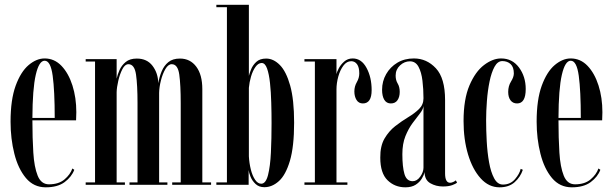

<svg xmlns="http://www.w3.org/2000/svg" viewBox="-20 -770 2554 800"><path d="M170.5 10.5Q120.5 10.5 88 -28.2Q55.5 -67 39.8 -129.5Q24 -192 24 -263Q24 -354.5 45.2 -412.8Q66.5 -471 99.2 -498.8Q132 -526.5 166 -526.5Q206.5 -526.5 236 -495.8Q265.5 -465 281.8 -414Q298 -363 298 -302.5Q298 -284 297 -268.5H115V-268Q115 -195 118.8 -134.5Q122.5 -74 137 -38Q151.5 -2 184 -2Q224.5 -2 248.8 -22.5Q273 -43 281.5 -68L289.5 -62.5Q278.5 -33 249.2 -11.2Q220 10.5 170.5 10.5ZM166 -517Q142.5 -517 129 -458.2Q115.5 -399.5 115 -278.5H208Q208 -391.5 199.5 -454.2Q191 -517 166 -517Z M337 0V-10H376V-513.5H337V-523.5H466V-442.5Q469.5 -458.5 478 -478Q486.5 -497.5 503.8 -511.8Q521 -526 550 -526Q592.5 -526 615.5 -495.8Q638.5 -465.5 639.5 -423.5Q644 -450 653.8 -473.2Q663.5 -496.5 681.5 -511.2Q699.5 -526 730 -526Q772.5 -526 797.8 -492.2Q823 -458.5 823 -398.5V-10H859.5V0H697.5V-10H733V-340Q733 -416 727 -459.2Q721 -502.5 695.5 -502.5Q681 -502.5 669.2 -482.5Q657.5 -462.5 650.5 -434.8Q643.5 -407 643 -383V-10H677.5V0H519.5V-10H553V-340Q553 -416 546.8 -459.2Q540.5 -502.5 515 -502.5Q500.5 -502.5 489.8 -481.5Q479 -460.5 472.8 -433.2Q466.5 -406 466 -386V-10H500.5V0Z M1081.5 10Q1059 10 1044.8 -3.5Q1030.5 -17 1023.8 -34Q1017 -51 1016 -61.5V0H881.5V-10H925.5V-740H881.5V-750H1017V-454Q1019 -462.5 1025.8 -480Q1032.5 -497.5 1047.5 -511.8Q1062.5 -526 1089 -526Q1119.5 -526 1146 -499.2Q1172.5 -472.5 1189 -413.8Q1205.5 -355 1205.5 -259Q1205.5 -159 1188 -100Q1170.5 -41 1142.2 -15.5Q1114 10 1081.5 10ZM1068.5 -4.5Q1087.5 -4.5 1096.8 -40.8Q1106 -77 1108.8 -134.8Q1111.5 -192.5 1111.5 -257Q1111.5 -299 1110.2 -343Q1109 -387 1105 -424.2Q1101 -461.5 1092.8 -484.5Q1084.5 -507.5 1070.5 -507.5Q1056 -507.5 1044.5 -491.2Q1033 -475 1026 -451.2Q1019 -427.5 1017 -404V-118.5Q1018.5 -90.5 1025 -64.2Q1031.5 -38 1042.8 -21.2Q1054 -4.5 1068.5 -4.5Z M1248.5 0V-10H1292V-513.5H1248.5V-523.5H1382V-461Q1383 -468.5 1391 -484.2Q1399 -500 1413.8 -513.2Q1428.5 -526.5 1449.5 -526.5Q1486 -526.5 1507.2 -487.2Q1528.5 -448 1528.5 -394.5Q1528.5 -339 1492 -339Q1474.5 -339 1465.5 -353.5Q1456.5 -368 1456.5 -389Q1456.5 -410 1466.8 -427.8Q1477 -445.5 1477 -464Q1477 -489.5 1467.8 -502.2Q1458.5 -515 1443.5 -515Q1424.5 -515 1410.8 -496.5Q1397 -478 1389.5 -450.8Q1382 -423.5 1382 -397.5V-10H1427.5V0Z M1669 10.5Q1625 10.5 1594.8 -19Q1564.5 -48.5 1564.5 -113Q1564 -161.5 1582.2 -192.8Q1600.5 -224 1627.2 -244.8Q1654 -265.5 1681 -281.8Q1708 -298 1726.2 -316Q1744.5 -334 1744.5 -360.5Q1744.5 -398.5 1740.2 -433.8Q1736 -469 1723.8 -491.8Q1711.5 -514.5 1688 -514.5Q1665 -514.5 1646.8 -497.5Q1628.5 -480.5 1628.5 -455Q1628.5 -436 1637 -422Q1645.5 -408 1645.5 -387Q1645.5 -366 1636.2 -352.5Q1627 -339 1608.5 -339Q1590.5 -339 1581.2 -354.2Q1572 -369.5 1572 -396Q1572 -431.5 1589 -461.2Q1606 -491 1635.8 -508.8Q1665.5 -526.5 1704.5 -526.5Q1758 -526.5 1796.2 -485.5Q1834.5 -444.5 1834.5 -353V-47.5Q1834.5 -8.5 1855.5 -8.5Q1861.5 -8.5 1868.5 -11.8Q1875.5 -15 1879 -18.5L1884.5 -9.5Q1879.5 -4 1864 1.5Q1848.5 7 1825.5 7Q1796.5 7 1773 -6.5Q1749.5 -20 1749 -53Q1746.5 -40.5 1737.5 -25.8Q1728.5 -11 1711.8 -0.2Q1695 10.5 1669 10.5ZM1699.5 -15Q1717.5 -15 1731 -34Q1744.5 -53 1744.5 -71V-328.5Q1743 -314 1729.5 -297Q1716 -280 1699 -257Q1682 -234 1669.2 -202.5Q1656.5 -171 1656.5 -127.5Q1656.5 -75 1665.2 -45Q1674 -15 1699.5 -15Z M2061.5 10.5Q2016.5 10.5 1982.8 -26.8Q1949 -64 1930.2 -126.5Q1911.5 -189 1911.5 -265.5Q1911.5 -356.5 1936 -414Q1960.5 -471.5 1996.8 -499Q2033 -526.5 2068 -526.5Q2114.5 -526.5 2142.5 -488.8Q2170.5 -451 2170.5 -399Q2170.5 -339 2134.5 -339Q2117 -339 2107.2 -352Q2097.5 -365 2097.5 -387Q2097.5 -411.5 2109.2 -430.2Q2121 -449 2121 -464Q2121 -490.5 2107.5 -503Q2094 -515.5 2073 -515.5Q2053.5 -515.5 2040.5 -491.8Q2027.5 -468 2019.8 -430.2Q2012 -392.5 2008.8 -349.5Q2005.5 -306.5 2005.5 -269Q2005.5 -228 2008 -181.5Q2010.5 -135 2017.8 -94Q2025 -53 2039 -27Q2053 -1 2075.5 -1Q2106.5 -1 2125.8 -23.5Q2145 -46 2149.5 -66.5L2158.5 -62.5Q2148.5 -32.5 2124.5 -11Q2100.5 10.5 2061.5 10.5Z M2362.5 10.5Q2312.5 10.5 2280 -28.2Q2247.5 -67 2231.8 -129.5Q2216 -192 2216 -263Q2216 -354.5 2237.2 -412.8Q2258.5 -471 2291.2 -498.8Q2324 -526.5 2358 -526.5Q2398.5 -526.5 2428 -495.8Q2457.5 -465 2473.8 -414Q2490 -363 2490 -302.5Q2490 -284 2489 -268.5H2307V-268Q2307 -195 2310.8 -134.5Q2314.5 -74 2329 -38Q2343.5 -2 2376 -2Q2416.5 -2 2440.8 -22.5Q2465 -43 2473.5 -68L2481.5 -62.5Q2470.5 -33 2441.2 -11.2Q2412 10.5 2362.5 10.5ZM2358 -517Q2334.5 -517 2321 -458.2Q2307.5 -399.5 2307 -278.5H2400Q2400 -391.5 2391.5 -454.2Q2383 -517 2358 -517Z"/></svg>

Font: Imbue 100pt Medium
Style: Regular
Weight: 500
Designer: Tyler Finck
Foundry: Etcetera Type Company
Version: Version 1.102; ttfautohint (v1.8.3)